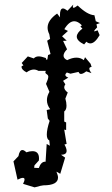

<svg xmlns="http://www.w3.org/2000/svg" viewBox="-20 -662 484 829"><path d="M59.6 12.2Q64.5 -14.2 76.7 -14.2Q84 -14.2 93.8 -4.4Q107.9 -9.3 120.1 -9.3Q148.4 -9.3 148.4 22L147.9 30.8L128.9 51.8L127.4 62.5L147.5 63.5Q157.2 36.1 174.8 36.1L176.8 36.6L181.6 -40.5L195.3 -32.7L192.9 -55.7Q182.1 -60.5 182.1 -81.1Q182.1 -103.5 194.3 -140.1L186.5 -150.4L181.6 -187L196.8 -190.4Q182.6 -209 182.6 -229.5Q182.6 -247.6 193.4 -265.6L178.7 -299.8Q188.5 -321.8 188.5 -330.6Q188.5 -337.4 182.1 -341.3Q175.8 -345.2 175.8 -349.6L177.7 -356H146Q136.2 -361.8 126 -361.8Q111.3 -361.8 94.7 -349.6Q73.2 -360.8 73.2 -372.6L73.7 -376.5L81.1 -379.4L73.7 -390.1L100.1 -418.5L126 -409.7Q133.3 -418.5 147.5 -418.5Q158.2 -418.5 177.7 -411.6Q180.2 -403.3 182.1 -403.3Q185.5 -403.3 187.5 -424.3L198.2 -428.7L183.6 -486.3L196.3 -494.1L192.9 -514.2Q185.5 -528.8 185.5 -542.5Q185.5 -574.7 226.6 -603.5L239.3 -586.9L238.8 -596.2Q238.8 -625.5 252 -625.5Q258.8 -625.5 271.5 -615.7L296.4 -642.1L294.4 -632.8Q294.4 -628.4 297.9 -628.4Q302.7 -628.4 315.4 -638.2Q357.4 -597.7 387.7 -596.2L393.6 -570.3L411.6 -562.5L396.5 -557.1L399.4 -543.9Q386.7 -531.2 386.7 -527.8L388.2 -526.4L401.4 -531.2L410.2 -510.3Q389.2 -474.6 370.1 -474.6Q360.8 -474.6 353 -481.9L343.3 -470.2Q311.5 -485.8 311.5 -503.9Q311.5 -520 335.9 -538.6L327.1 -547.4L333.5 -552.7Q316.4 -570.3 300.8 -570.3Q278.3 -570.3 257.8 -536.1L273.4 -528.3L248 -505.4L268.1 -486.3L252.4 -485.4L269.5 -449.2Q254.4 -434.1 254.4 -421.4Q254.4 -409.7 270 -402.3Q291.5 -413.1 310.1 -413.1Q328.1 -413.1 341.8 -402.3L347.2 -415L371.1 -386.7L375.5 -373Q365.7 -372.1 365.7 -365.7Q365.7 -358.4 375 -346.2L352.5 -354Q338.4 -342.8 329.6 -342.8Q322.3 -342.8 319.3 -351.6L284.2 -343.8L268.6 -349.1Q262.2 -343.3 262.2 -338.4Q262.2 -331.5 274.9 -327.1L252.4 -313L262.2 -297.9Q257.3 -291.5 257.3 -285.2Q257.3 -273.4 272.5 -262.7L262.2 -236.3Q267.1 -219.7 267.1 -205.6Q267.1 -188 257.3 -180.7V-137.2L265.6 -133.3V-100.6L257.3 -102.5L267.6 -40.5L258.3 -38.1Q267.6 -21.5 267.6 -10.7Q267.6 5.9 243.7 6.3L261.2 18.6L240.2 88.4L223.6 79.1Q230.5 95.2 230.5 104.5Q230.5 138.2 167.5 138.2Q160.6 138.2 129.4 147L79.6 131.8Q85.9 119.6 85.9 112.8Q85.9 106 78.6 106Q70.8 106 55.7 113.8L38.1 34.7Z"/></svg>

Font: Truetypewriter PolyglOTT
Style: Regular
Weight: 400
Designer: Sergey Beatoff a.k.a. Sam_T
Version: Version 3.76